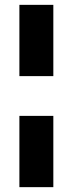

<svg xmlns="http://www.w3.org/2000/svg" viewBox="-20 -621 300 792"><path d="M200 -307V-601H60V-307ZM60 151H200V-143H60Z"/></svg>

Font: OSH Darker Grotesque Black
Style: Regular
Weight: 900
Designer: Gabriel Lam
Foundry: TypeRant
Version: Version 1.000;Glyphs 3.1.1 (3148)